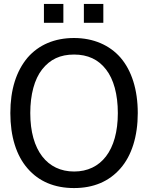

<svg xmlns="http://www.w3.org/2000/svg" viewBox="-20 -934 748 969"><path d="M299.8 -914.1H201.7V-818.8H299.8ZM501.5 -914.1H403.3V-818.8H501.5ZM587.9 -643.6C532.7 -706.5 451.2 -742.2 353.5 -742.2C255.9 -742.2 175.8 -708 119.6 -643.6C61.5 -574.7 32.2 -481 32.2 -363.3C32.2 -244.6 62.5 -148.9 119.1 -84C175.8 -18.1 255.4 15.1 353.5 15.1C452.1 15.1 530.3 -18.1 587.9 -84C644.5 -148.4 675.3 -246.1 675.3 -363.3C675.3 -482.4 644 -578.6 587.9 -643.6ZM574.7 -363.3C574.7 -174.3 489.3 -68.4 354 -68.4C219.2 -68.4 132.8 -174.3 132.8 -363.3C132.8 -457 153.8 -534.2 192.4 -583.5C232.9 -634.8 283.7 -658.7 354 -658.7C422.9 -658.7 476.6 -633.8 515.1 -583.5C553.7 -534.2 574.7 -457.5 574.7 -363.3Z"/></svg>

Font: SG Kara
Style: Regular
Weight: 400
Designer: Damoon Khanjanzadeh
Version: Version 1.000